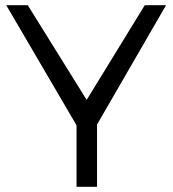

<svg xmlns="http://www.w3.org/2000/svg" viewBox="-20 -720 665 740"><path d="M4 -700H87L314 -335L538 -700H620L354 -240V0H275V-237Z"/></svg>

Font: Trueno
Style: Lt
Weight: 300
Designer: Julieta Ulanovsky
Foundry: Julieta Ulanovsky
Version: Version 3.001b